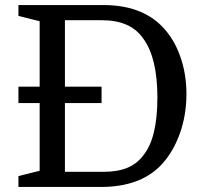

<svg xmlns="http://www.w3.org/2000/svg" viewBox="-20 -740 811 760"><path d="M53 -332V-397H382V-332ZM237 -60H392Q446 -60 484.5 -76Q523 -92 548 -126Q576 -161 589.5 -218Q603 -275 603 -354Q603 -510 548 -586Q522 -624 481 -642Q440 -660 382 -660H237ZM53 -720H389Q538 -720 621 -636Q668 -588 693 -518Q718 -448 718 -368Q718 -284 691.5 -210.5Q665 -137 618 -87Q535 0 380 0H53V-43L137 -64V-656L53 -677Z"/></svg>

Font: Domine
Style: Regular
Weight: 400
Designer: Pablo Impallari, Rodrigo Fuenzalida, Brenda Gallo
Foundry: Pablo Impallari, Rodrigo Fuenzalida, Brenda Gallo
Version: Version 2.000